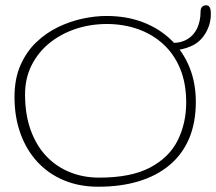

<svg xmlns="http://www.w3.org/2000/svg" viewBox="-20 -657 820 728"><path d="M352.5 51Q280.5 51 222 26.5Q163.5 2 121.8 -43.2Q80 -88.5 57.5 -151Q35 -213.5 35 -289Q35 -358 57.5 -409.5Q80 -461 117.5 -496.8Q155 -532.5 200.8 -554.5Q246.5 -576.5 294 -586.5Q341.5 -596.5 383.5 -596.5Q459.5 -596.5 521.8 -572.8Q584 -549 629 -505.5Q674 -462 698.2 -402.5Q722.5 -343 722.5 -271Q722.5 -191.5 696.8 -131.2Q671 -71 622.2 -30.5Q573.5 10 505.5 30.5Q437.5 51 352.5 51ZM356 16.5Q477 16.5 549.2 -21.8Q621.5 -60 653.8 -124.8Q686 -189.5 686 -268.5Q686 -341.5 662.8 -397.2Q639.5 -453 598 -490.5Q556.5 -528 502 -547Q447.5 -566 385 -566Q323 -566 267.2 -547.5Q211.5 -529 168.2 -494.2Q125 -459.5 100 -410Q75 -360.5 75 -299Q75 -223.5 96 -164.8Q117 -106 154.8 -65.8Q192.5 -25.5 244 -4.5Q295.5 16.5 356 16.5ZM638 -467Q628 -467 624.2 -470.8Q620.5 -474.5 620.5 -481.5Q620.5 -485.5 624 -490Q627.5 -494.5 638.5 -494.5Q666.5 -494.5 690.2 -508.2Q714 -522 727.5 -549.5Q733.5 -562.5 737 -578.5Q740.5 -594.5 740.5 -613Q740.5 -625.5 746.5 -631.2Q752.5 -637 762 -637Q768.5 -637 772.2 -633.2Q776 -629.5 777.8 -622.2Q779.5 -615 779.5 -605Q779.5 -582 773.5 -563Q767.5 -544 758 -529Q738 -496.5 704.2 -481.8Q670.5 -467 638 -467Z"/></svg>

Font: Gluten Thin
Style: Regular
Weight: 100
Designer: Tyler Finck
Foundry: Etcetera Type Company
Version: Version 1.300